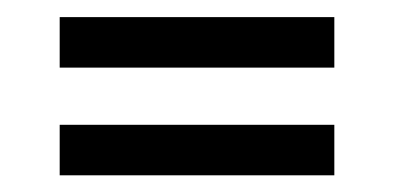

<svg xmlns="http://www.w3.org/2000/svg" viewBox="-20 -500 472 230"><path d="M51.5 -419V-479.5H380.5V-419ZM51.5 -290V-350.5H380.5V-290Z"/></svg>

Font: Big Shoulders Display Thin Medium
Style: Regular
Weight: 500
Version: Version 2.002